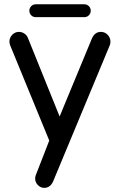

<svg xmlns="http://www.w3.org/2000/svg" viewBox="-20 -654 564 904"><path d="M145.5 186.5Q145.5 178.7 148.4 170.9L211.9 7.8L28.3 -439.5Q24.4 -449.2 24.4 -458Q24.4 -476.6 37.6 -490.2Q50.8 -503.9 69.3 -503.9Q83 -503.9 94.7 -496.1Q106.4 -488.3 111.3 -475.6L260.7 -105.5L413.1 -473.6Q426.8 -503.9 455.1 -503.9Q473.6 -503.9 486.8 -490.2Q500 -476.6 500 -458Q500 -449.2 497.1 -441.4L230.5 199.2Q216.8 230.5 188.5 230.5Q170.9 230.5 158.2 217.3Q145.5 204.1 145.5 186.5ZM148.4 -633.8H377Q389.6 -633.8 398.4 -625Q407.2 -616.2 407.2 -603.5Q407.2 -590.8 398.4 -582Q389.6 -573.2 377 -573.2H148.4Q135.7 -573.2 127 -582Q118.2 -590.8 118.2 -603.5Q118.2 -616.2 127 -625Q135.7 -633.8 148.4 -633.8Z"/></svg>

Font: jf-openhuninn-2.0
Style: Regular
Weight: 400
Designer: [Kosugi Maru]
Designed by MOTOYA      

[Varela Round]
Joe Prince (Latin component); Avraham Cornfeld (Hebrew component)
Foundry: justfont CO.,LTD.
Version: 2.0